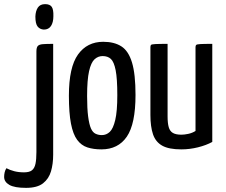

<svg xmlns="http://www.w3.org/2000/svg" viewBox="-122 -712 1091 928"><path d="M4 196Q-52 196 -77 181.5Q-102 167 -102 143Q-102 132 -99.5 121Q-97 110 -91 101Q-74 110 -53 115.5Q-32 121 -6 121Q20 121 32.5 111Q45 101 49.5 79.5Q54 58 54 23V-463Q54 -482 60.5 -489.5Q67 -497 84.5 -498.5Q102 -500 135 -500V36Q135 80 124.5 116Q114 152 86 174Q58 196 4 196ZM90 -569Q71 -570 60 -583.5Q49 -597 49 -632Q50 -659 61 -675.5Q72 -692 96 -692Q119 -692 128 -679Q137 -666 136 -634Q136 -604 124.5 -586.5Q113 -569 90 -569Z M368 10Q330 10 300.5 0.5Q271 -9 251 -36Q231 -63 221 -114.5Q211 -166 211 -250Q211 -387 255 -448.5Q299 -510 377 -510Q430 -510 464.5 -488Q499 -466 516 -410Q533 -354 533 -253Q533 -113 491 -51.5Q449 10 368 10ZM370 -59Q392 -59 408.5 -74.5Q425 -90 435 -132Q445 -174 445 -252Q445 -332 437 -372.5Q429 -413 414 -427Q399 -441 374 -441Q352 -441 335 -425.5Q318 -410 308.5 -368Q299 -326 299 -248Q299 -187 304 -149Q309 -111 317.5 -91.5Q326 -72 340 -65.5Q354 -59 370 -59Z M754 10Q694 10 662 -8Q630 -26 617.5 -63Q605 -100 605 -156V-484Q605 -492 608 -495Q611 -498 628.5 -499Q646 -500 688 -500V-149Q688 -117 693.5 -97.5Q699 -78 713.5 -69.5Q728 -61 755 -61Q769 -61 788 -65Q807 -69 823 -79V-484Q823 -492 826.5 -495Q830 -498 846.5 -499Q863 -500 904 -500V-26Q875 -10 835 0Q795 10 754 10Z"/></svg>

Font: Yanone Kaffeesatz ExtraLight
Style: Regular
Weight: 400
Version: Version 2.003